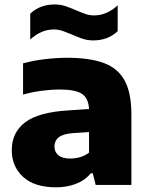

<svg xmlns="http://www.w3.org/2000/svg" viewBox="-20 -810 651 841"><path d="M226 10.5Q131 10.5 81.2 -35.2Q31.5 -81 31.5 -151.5Q31.5 -230 90.5 -274.5Q149.5 -319 281 -326.5L370 -332.5Q367.5 -380.5 338.5 -399.2Q309.5 -418 240 -418Q206.5 -418 163.2 -412.5Q120 -407 81 -395.5V-532.5Q126 -545 178 -551Q230 -557 274 -557Q372.5 -557 434.8 -534Q497 -511 526.2 -456.8Q555.5 -402.5 555.5 -309V0H399L386.5 -51H378Q351 -19 311.2 -4.2Q271.5 10.5 226 10.5ZM218.5 -168.5Q218.5 -144 236 -129.8Q253.5 -115.5 288 -115.5Q308.5 -115.5 330.2 -121.5Q352 -127.5 370 -141.5V-231.5L300 -227Q256 -223.5 237.2 -208.5Q218.5 -193.5 218.5 -168.5ZM388 -633Q362.5 -633 339.5 -641Q316.5 -649 295.5 -658.5Q275.5 -667 256 -674Q236.5 -681 216 -681Q160.5 -681 112.5 -637V-750Q154.5 -790.5 220 -790.5Q245.5 -790.5 268.5 -782.5Q291.5 -774.5 312.5 -765.5Q332.5 -756.5 352 -749.5Q371.5 -742.5 392 -742.5Q447.5 -742.5 495.5 -786.5V-673.5Q453.5 -633 388 -633Z"/></svg>

Font: Encode Sans Semi Expanded ExtraBold
Style: Regular
Weight: 800
Width: 6
Designer: Multiple Designers
Foundry: Impallari Type
Version: Version 3.000; ttfautohint (v1.8.3) -l 8 -r 50 -G 200 -x 14 